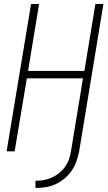

<svg xmlns="http://www.w3.org/2000/svg" viewBox="-20 -755 540 958"><path d="M157 183V147Q177 147 197.5 143.5Q218 140 237.5 131.5Q257 123 274.5 109Q292 95 304.5 77.5Q317 60 324 40Q331 20 334 0L394 -364H114L53 0H13L135 -735H175L120 -401H401L456 -735H496L375 0Q370 25 361.5 49.5Q353 74 338 96Q323 118 302 135.5Q281 153 257 164Q233 175 207.5 179Q182 183 157 183Z"/></svg>

Font: Iosevka Curly XLtObl
Style: Regular
Weight: 200
Italic angle: -9°
Monospace: yes
Designer: Belleve Invis
Foundry: Belleve Invis
Version: Version 11.1.0; ttfautohint (v1.8.3)